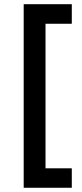

<svg xmlns="http://www.w3.org/2000/svg" viewBox="-20 -762 385 906"><path d="M91.8 124V-742.2H318.8V-649.9H194.8V32.2H318.8V124Z"/></svg>

Font: TruenoRg
Style: Book
Weight: 400
Designer: Julieta Ulanovsky
Foundry: Julieta Ulanovsky
Version: Version 3.001b